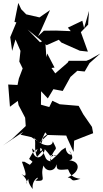

<svg xmlns="http://www.w3.org/2000/svg" viewBox="-30 -967 706 1313"><path d="M533 -825 434 -778 454 -754 353 -758 270 -757 230 -719 248 -754 312 -898 240 -848 149 -869 115 -904 95 -947 69 -817 82 -814 40 -713 53 -619 76 -697 110 -619 102 -546 125 -499 99 -430 90 -386 26 -389 38 -237 113 -293 85 -315 97 -248 142 -162 146 -105 53 -17 -10 28 130 -66 110 -46 185 -29 241 8 337 -84 267 -29 245 37 193 78 169 120C216 152 178 153 241 145C183 39 232 14 196 -37C231 26 330 50 331 -1C368 75 352 27 320 106C370 70 365 133 396 85C304 115 350 83 315 96C307 174 331 153 398 161C301 130 298 138 283 115C254 42 243 25 245 68L273 51L174 160L137 139H120C144 208 163 257 117 223C188 284 126 315 163 256C165 265 161 285 194 326C182 253 263 226 212 269C302 275 237 245 268 165C287 217 357 203 355 151C361 192 353 199 432 191C446 189 433 245 520 256C441 282 477 253 433 246C523 208 520 138 448 130C422 125 502 141 441 62C487 105 421 100 419 42C367 73 405 56 322 128C291 94 350 133 276 53C269 109 205 147 189 48L217 74L279 -62L294 -44L423 -40L431 -20L473 72L477 -5L537 -29L607 -56L599 -99L539 -186L508 -243L378 -254L328 -278L307 -235L250 -251L251 -343L297 -294L335 -357L399 -345L452 -441L499 -483L549 -478L582 -535L656 -601L583 -560L560 -551H440L433 -539L348 -465L322 -502L343 -505L293 -601L287 -576L279 -694L244 -678L159 -765L219 -716L289 -658L372 -695L390 -676L516 -620L571 -614L523 -747L573 -799V-807L579 -893L545 -775Z"/></svg>

Font: Hussar Lance
Style: Regular
Weight: 700
Foundry: Cannot Into Space Fonts, PlusOne Fonts
Version: Version 2.27